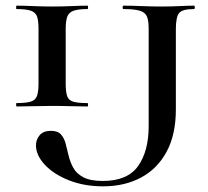

<svg xmlns="http://www.w3.org/2000/svg" viewBox="-20 -645 736 678"><path d="M212 -350Q212 -321 217 -306Q222 -291 238.5 -286Q255 -281 289 -281Q291 -281 291 -275Q291 -269 289 -269Q263 -269 232 -270Q201 -271 163 -271Q129 -271 96.5 -270Q64 -269 39 -269Q37 -269 37 -275Q37 -281 38 -281Q71 -281 88 -286Q105 -291 110.5 -306Q116 -321 116 -350V-544Q116 -573 110.5 -587.5Q105 -602 88 -607.5Q71 -613 38 -613Q37 -613 37 -619Q37 -625 39 -625Q65 -625 97 -623.5Q129 -622 163 -622Q201 -622 233 -623.5Q265 -625 289 -625Q291 -625 291 -619Q291 -613 289 -613Q256 -613 239.5 -607Q223 -601 217.5 -586Q212 -571 212 -542ZM665 -625Q668 -625 668 -619Q668 -613 665 -613Q624 -613 612.5 -599Q601 -585 601 -542V-258Q601 -170 568.5 -109.5Q536 -49 478 -18Q420 13 344 13Q277 13 223 -8.5Q169 -30 138 -63.5Q107 -97 107 -132Q107 -152 120 -167.5Q133 -183 160 -183Q184 -183 195.5 -170Q207 -157 212 -137Q217 -117 222.5 -94.5Q228 -72 239 -52Q250 -32 274.5 -19Q299 -6 343 -6Q430 -6 467.5 -58.5Q505 -111 505 -200V-544Q505 -573 498.5 -587.5Q492 -602 472.5 -607.5Q453 -613 416 -613Q413 -613 413 -619Q413 -625 416 -625Q446 -625 480 -623.5Q514 -622 551 -622Q586 -622 614.5 -623.5Q643 -625 665 -625Z"/></svg>

Font: Cormorant SemiBold
Style: Regular
Weight: 600
Designer: Christian Thalmann (Catharsis Fonts)
Foundry: Catharsis Fonts
Version: Version 4.000